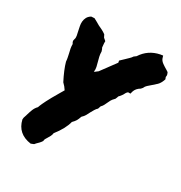

<svg xmlns="http://www.w3.org/2000/svg" viewBox="-154 -722 818 867"><g transform="rotate(30 255.0 -288.0)"><path d="M312.5 -255.9Q305.7 -250 300.8 -241.7Q295.9 -233.4 291 -224.6Q286.1 -213.9 280.3 -204.1Q274.4 -194.3 265.6 -186.5Q260.7 -171.9 255.9 -163.6Q251 -155.3 240.2 -144.5Q230.5 -105.5 194.3 -59.6Q193.4 -50.8 189 -42.5Q184.6 -34.2 179.7 -26.4Q177.7 -23.4 175.8 -20Q173.8 -16.6 172.9 -14.6L170.9 -4.9Q166 2.9 160.2 8.8Q154.3 14.6 149.4 19.5Q147.5 22.5 142.6 27.3L127.9 33.2Q56.6 23.4 41 -43L42 -52.7Q43.9 -57.6 45.4 -63Q46.9 -68.4 48.8 -74.2Q52.7 -87.9 58.1 -101.6Q63.5 -115.2 74.2 -126Q76.2 -132.8 83 -147.9Q89.8 -163.1 106.4 -193.4Q120.1 -216.8 127.9 -230.5Q135.7 -244.1 140.6 -252Q130.9 -267.6 117.2 -280.3Q104.5 -304.7 95.2 -327.1Q85.9 -349.6 81.1 -367.2Q80.1 -379.9 78.1 -388.7Q76.2 -397.5 74.2 -407.2Q71.3 -418 69.3 -428.7Q67.4 -439.5 67.4 -451.2Q62.5 -458 61.5 -464.8L63.5 -474.6Q66.4 -481.4 64.5 -492.7Q62.5 -503.9 59.6 -515.6Q57.6 -525.4 55.2 -537.1Q52.7 -548.8 53.7 -560.5Q54.7 -572.3 60.1 -582.5Q65.4 -592.8 78.1 -600.6L94.7 -601.6Q103.5 -596.7 111.8 -592.3Q120.1 -587.9 127.9 -583Q138.7 -578.1 148.4 -573.2Q158.2 -568.4 168.9 -560.5L175.8 -546.9L188.5 -536.1V-525.4Q189.5 -521.5 189.5 -514.6Q189.5 -502 193.4 -499L197.3 -487.3Q197.3 -473.6 200.2 -461.4Q203.1 -449.2 206.1 -438.5Q209 -427.7 211.9 -416Q214.8 -404.3 212.9 -390.6Q218.8 -393.6 222.7 -397.5Q224.6 -399.4 226.6 -400.4Q228.5 -401.4 230.5 -403.3L288.1 -481.4L286.1 -491.2L306.6 -510.7Q314.5 -518.6 321.8 -525.4Q329.1 -532.2 334 -540L344.7 -547.9Q376 -596.7 433.6 -608.4L447.3 -610.4L451.2 -597.7Q455.1 -586.9 467.3 -578.1Q479.5 -569.3 493.2 -561.5L502 -555.7Q506.8 -545.9 506.8 -541Q506.8 -536.1 505.9 -532.2L509.8 -522.5Q502 -499 490.7 -488.3Q479.5 -477.5 468.8 -468.8Q460 -460.9 452.6 -454.6Q445.3 -448.2 441.4 -438.5L434.6 -430.7Q414.1 -418.9 408.2 -399.4L405.3 -387.7H393.6Q392.6 -387.7 389.2 -384.3Q385.7 -380.9 378.9 -367.2Q372.1 -357.4 369.1 -354.5Q366.2 -351.6 364.3 -349.6Q363.3 -345.7 361.8 -342.3Q360.4 -338.9 358.4 -334Q345.7 -321.3 342.8 -314.9Q339.8 -308.6 335.9 -300.8Q332 -293 328.6 -285.6Q325.2 -278.3 317.4 -270.5Z"/></g></svg>

Font: Permanent Marker
Style: Regular
Weight: 400
Designer: Font Diner, Inc
Foundry: Font Diner, Inc
Version: Version 1.001